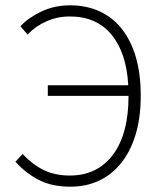

<svg xmlns="http://www.w3.org/2000/svg" viewBox="-20 -691 604 723"><path d="M245 12Q176 12 127 -13Q78 -38 38 -82L65 -111Q103 -71 145 -50.5Q187 -30 243 -30Q346 -30 405 -108Q464 -186 464 -330H160V-370H463Q456 -493 399.5 -561Q343 -629 243 -629Q196 -629 154.5 -610.5Q113 -592 84 -561L57 -592Q85 -623 134.5 -647Q184 -671 244 -671Q305 -671 354.5 -648.5Q404 -626 438.5 -582.5Q473 -539 491.5 -476Q510 -413 510 -331Q510 -249 491 -185.5Q472 -122 437 -78Q402 -34 353.5 -11Q305 12 245 12Z"/></svg>

Font: Giro Light
Style: Regular
Weight: 300
Designer: Paul D. Hunt
Foundry: Adobe Systems Incorporated
Version: Version 1.000;PS 1.0;hotconv 1.0.88;makeotf.lib2.5.647800